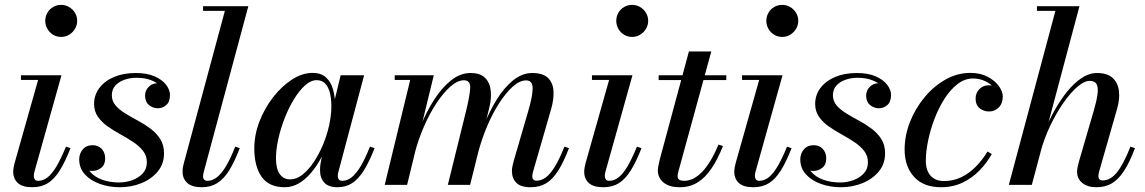

<svg xmlns="http://www.w3.org/2000/svg" viewBox="-20 -776 4806 806"><path d="M115.5 10Q74 10 54.8 -7.8Q35.5 -25.5 35.5 -54.5Q35.5 -64 37.2 -73Q39 -82 41 -90.5L140 -440.5H68V-460H238L124 -53Q123 -49 122.5 -44.8Q122 -40.5 122 -37Q122 -29 126 -23Q130 -17 140.5 -17Q161 -17 179.5 -31.2Q198 -45.5 216.8 -77Q235.5 -108.5 257 -160.5L276 -154Q253.5 -96.5 230.8 -60.2Q208 -24 180.8 -7Q153.5 10 115.5 10ZM236.5 -621Q218 -621 202.8 -630.2Q187.5 -639.5 178.8 -655Q170 -670.5 170 -688.5Q170 -707 178.8 -722.2Q187.5 -737.5 202.8 -746.5Q218 -755.5 236.5 -755.5Q255 -755.5 270.2 -746.5Q285.5 -737.5 294.8 -722.2Q304 -707 304 -688.5Q304 -670.5 294.8 -655Q285.5 -639.5 270.2 -630.2Q255 -621 236.5 -621Z M483.5 10Q438.5 10 399.5 -3.8Q360.5 -17.5 336.5 -43.8Q312.5 -70 312.5 -107Q312.5 -131 327.5 -148.8Q342.5 -166.5 369 -166.5Q392 -166.5 406.8 -151Q421.5 -135.5 421.5 -111Q421.5 -85 405.2 -71.8Q389 -58.5 367.5 -58.5Q352.5 -58.5 340.2 -64Q328 -69.5 320.8 -80.2Q313.5 -91 313.5 -107H340.5Q340.5 -75.5 359.2 -54Q378 -32.5 409.8 -21.2Q441.5 -10 480.5 -10Q508 -10 534.8 -19.5Q561.5 -29 579 -47.8Q596.5 -66.5 596.5 -95Q596.5 -122 580.5 -142.5Q564.5 -163 539.2 -179.8Q514 -196.5 485.8 -212Q457.5 -227.5 432.2 -245.2Q407 -263 391 -285.8Q375 -308.5 375 -340Q375 -377 397 -406.5Q419 -436 458.5 -452.8Q498 -469.5 549.5 -469.5Q597 -469.5 629 -455.5Q661 -441.5 677.2 -420.2Q693.5 -399 693.5 -377.5Q693.5 -348.5 678 -335Q662.5 -321.5 643 -321.5Q622 -321.5 605.5 -335Q589 -348.5 589 -375Q589 -395.5 603.8 -411Q618.5 -426.5 641.5 -426.5Q660.5 -426.5 676.5 -412.8Q692.5 -399 692.5 -377.5H669Q669 -396 655 -412.5Q641 -429 614.8 -439.2Q588.5 -449.5 553 -449.5Q527 -449.5 503.2 -441.5Q479.5 -433.5 464.5 -417.2Q449.5 -401 449.5 -376.5Q449.5 -351.5 465.2 -333.2Q481 -315 506 -299.8Q531 -284.5 559 -269.5Q587 -254.5 612 -235.8Q637 -217 652.8 -192.2Q668.5 -167.5 668.5 -132Q668.5 -88 642.2 -56.2Q616 -24.5 573.8 -7.2Q531.5 10 483.5 10Z M827.5 10Q786 10 766.2 -8Q746.5 -26 746.5 -54.5Q746.5 -66 748 -74.8Q749.5 -83.5 751.5 -90L924 -730.5H832.5V-750H1022.5L835 -53Q834 -48.5 833.2 -44Q832.5 -39.5 832.5 -36Q832.5 -17 851 -17Q871.5 -17 890.2 -31.5Q909 -46 928 -77.2Q947 -108.5 967.5 -160.5L986.5 -154Q964.5 -96.5 941.8 -60.2Q919 -24 891.5 -7Q864 10 827.5 10Z M1175 10Q1109 10 1078.2 -34Q1047.5 -78 1047.5 -152.5Q1047.5 -210 1069.2 -266.2Q1091 -322.5 1127 -368.5Q1163 -414.5 1206 -442.2Q1249 -470 1292.5 -470Q1327.5 -470 1348.2 -451.2Q1369 -432.5 1378 -400.8Q1387 -369 1387 -331Q1387 -299 1380 -261.5Q1373 -224 1359.8 -185.8Q1346.5 -147.5 1327.8 -112.5Q1309 -77.5 1285.2 -49.8Q1261.5 -22 1234 -6Q1206.5 10 1175 10ZM1198 -23Q1224 -23 1249 -42.2Q1274 -61.5 1296 -94Q1318 -126.5 1335 -166.5Q1352 -206.5 1361.5 -249Q1371 -291.5 1371 -330.5Q1371 -363.5 1364.5 -387.8Q1358 -412 1344.5 -425.8Q1331 -439.5 1309 -439.5Q1285 -439.5 1260.8 -417.8Q1236.5 -396 1214.5 -360.2Q1192.5 -324.5 1175.5 -281.2Q1158.5 -238 1148.5 -193.5Q1138.5 -149 1138.5 -111.5Q1138.5 -68 1154.2 -45.5Q1170 -23 1198 -23ZM1397 10Q1359 10 1341.2 -9.5Q1323.5 -29 1323.5 -61Q1323.5 -70 1324 -76.8Q1324.5 -83.5 1325.5 -88.5L1340 -168L1365.5 -246L1380 -336L1410 -460H1508.5L1400 -52.5Q1398 -44.5 1398 -36.5Q1398 -28.5 1402.2 -22.8Q1406.5 -17 1417 -17Q1437.5 -17 1456 -31.5Q1474.5 -46 1493.5 -77.2Q1512.5 -108.5 1533 -160.5L1552.5 -154Q1530 -96.5 1507.2 -60.2Q1484.5 -24 1458 -7Q1431.5 10 1397 10Z M2207.5 10Q2165.5 10 2147.2 -9Q2129 -28 2129 -58Q2129 -69 2131.5 -79.5Q2134 -90 2136 -98.5L2197 -308Q2216 -372 2216 -405.2Q2216 -438.5 2188.5 -438.5Q2162 -438.5 2133 -412.8Q2104 -387 2075.8 -343.2Q2047.5 -299.5 2024.5 -245Q2001.5 -190.5 1986.5 -133H1973Q1987.5 -190 2011 -249.2Q2034.5 -308.5 2065.5 -358.5Q2096.5 -408.5 2134.2 -439Q2172 -469.5 2214.5 -469.5Q2259.5 -469.5 2280.5 -448.8Q2301.5 -428 2303.5 -394Q2305.5 -360 2294 -319.5L2217.5 -54.5Q2216 -49.5 2215.2 -44.2Q2214.5 -39 2214.5 -34.5Q2214.5 -27 2219.2 -22.2Q2224 -17.5 2232.5 -17.5Q2252.5 -17.5 2271.2 -31.2Q2290 -45 2309.2 -76.5Q2328.5 -108 2349.5 -160.5L2368.5 -154Q2346 -95.5 2323.2 -59.5Q2300.5 -23.5 2273 -6.8Q2245.5 10 2207.5 10ZM1595 0 1702 -440.5H1637V-460H1801L1689 0ZM1860 0 1936 -308Q1952 -373 1953.8 -406Q1955.5 -439 1927.5 -439Q1901 -439 1871.2 -413Q1841.5 -387 1812.5 -343.2Q1783.5 -299.5 1759.8 -245Q1736 -190.5 1721 -133H1707.5Q1722 -190 1746.5 -249.2Q1771 -308.5 1803.2 -358.5Q1835.5 -408.5 1874 -439Q1912.5 -469.5 1955.5 -469.5Q1996.5 -469.5 2016.8 -448.8Q2037 -428 2040.2 -394Q2043.5 -360 2033 -319.5L1953.5 0Z M2512.5 10Q2471 10 2451.8 -7.8Q2432.5 -25.5 2432.5 -54.5Q2432.5 -64 2434.2 -73Q2436 -82 2438 -90.5L2537 -440.5H2465V-460H2635L2521 -53Q2520 -49 2519.5 -44.8Q2519 -40.5 2519 -37Q2519 -29 2523 -23Q2527 -17 2537.5 -17Q2558 -17 2576.5 -31.2Q2595 -45.5 2613.8 -77Q2632.5 -108.5 2654 -160.5L2673 -154Q2650.5 -96.5 2627.8 -60.2Q2605 -24 2577.8 -7Q2550.5 10 2512.5 10ZM2633.5 -621Q2615 -621 2599.8 -630.2Q2584.5 -639.5 2575.8 -655Q2567 -670.5 2567 -688.5Q2567 -707 2575.8 -722.2Q2584.5 -737.5 2599.8 -746.5Q2615 -755.5 2633.5 -755.5Q2652 -755.5 2667.2 -746.5Q2682.5 -737.5 2691.8 -722.2Q2701 -707 2701 -688.5Q2701 -670.5 2691.8 -655Q2682.5 -639.5 2667.2 -630.2Q2652 -621 2633.5 -621Z M2834.5 10Q2801.5 10 2781 0Q2760.5 -10 2751 -26Q2741.5 -42 2741.5 -59.5Q2741.5 -68.5 2744.5 -83.5Q2747.5 -98.5 2751.5 -113.5L2872 -560H2966L2829 -60.5Q2827.5 -55 2826 -48.5Q2824.5 -42 2824.5 -35Q2824.5 -17 2852.5 -17Q2871.5 -17 2890.2 -26.2Q2909 -35.5 2927.2 -54.2Q2945.5 -73 2962.8 -101.8Q2980 -130.5 2996 -169L3015 -163Q2993 -107.5 2966.8 -68.8Q2940.5 -30 2908 -10Q2875.5 10 2834.5 10ZM2745 -440V-460H3029V-440Z M3142.5 10Q3101 10 3081.8 -7.8Q3062.5 -25.5 3062.5 -54.5Q3062.5 -64 3064.2 -73Q3066 -82 3068 -90.5L3167 -440.5H3095V-460H3265L3151 -53Q3150 -49 3149.5 -44.8Q3149 -40.5 3149 -37Q3149 -29 3153 -23Q3157 -17 3167.5 -17Q3188 -17 3206.5 -31.2Q3225 -45.5 3243.8 -77Q3262.5 -108.5 3284 -160.5L3303 -154Q3280.5 -96.5 3257.8 -60.2Q3235 -24 3207.8 -7Q3180.5 10 3142.5 10ZM3263.5 -621Q3245 -621 3229.8 -630.2Q3214.5 -639.5 3205.8 -655Q3197 -670.5 3197 -688.5Q3197 -707 3205.8 -722.2Q3214.5 -737.5 3229.8 -746.5Q3245 -755.5 3263.5 -755.5Q3282 -755.5 3297.2 -746.5Q3312.5 -737.5 3321.8 -722.2Q3331 -707 3331 -688.5Q3331 -670.5 3321.8 -655Q3312.5 -639.5 3297.2 -630.2Q3282 -621 3263.5 -621Z M3510.5 10Q3465.5 10 3426.5 -3.8Q3387.5 -17.5 3363.5 -43.8Q3339.5 -70 3339.5 -107Q3339.5 -131 3354.5 -148.8Q3369.5 -166.5 3396 -166.5Q3419 -166.5 3433.8 -151Q3448.5 -135.5 3448.5 -111Q3448.5 -85 3432.2 -71.8Q3416 -58.5 3394.5 -58.5Q3379.5 -58.5 3367.2 -64Q3355 -69.5 3347.8 -80.2Q3340.5 -91 3340.5 -107H3367.5Q3367.5 -75.5 3386.2 -54Q3405 -32.5 3436.8 -21.2Q3468.5 -10 3507.5 -10Q3535 -10 3561.8 -19.5Q3588.5 -29 3606 -47.8Q3623.5 -66.5 3623.5 -95Q3623.5 -122 3607.5 -142.5Q3591.5 -163 3566.2 -179.8Q3541 -196.5 3512.8 -212Q3484.5 -227.5 3459.2 -245.2Q3434 -263 3418 -285.8Q3402 -308.5 3402 -340Q3402 -377 3424 -406.5Q3446 -436 3485.5 -452.8Q3525 -469.5 3576.5 -469.5Q3624 -469.5 3656 -455.5Q3688 -441.5 3704.2 -420.2Q3720.5 -399 3720.5 -377.5Q3720.5 -348.5 3705 -335Q3689.5 -321.5 3670 -321.5Q3649 -321.5 3632.5 -335Q3616 -348.5 3616 -375Q3616 -395.5 3630.8 -411Q3645.5 -426.5 3668.5 -426.5Q3687.5 -426.5 3703.5 -412.8Q3719.5 -399 3719.5 -377.5H3696Q3696 -396 3682 -412.5Q3668 -429 3641.8 -439.2Q3615.5 -449.5 3580 -449.5Q3554 -449.5 3530.2 -441.5Q3506.5 -433.5 3491.5 -417.2Q3476.5 -401 3476.5 -376.5Q3476.5 -351.5 3492.2 -333.2Q3508 -315 3533 -299.8Q3558 -284.5 3586 -269.5Q3614 -254.5 3639 -235.8Q3664 -217 3679.8 -192.2Q3695.5 -167.5 3695.5 -132Q3695.5 -88 3669.2 -56.2Q3643 -24.5 3600.8 -7.2Q3558.5 10 3510.5 10Z M3930.5 10Q3856.5 10 3817 -33.8Q3777.5 -77.5 3777.5 -148Q3777.5 -206.5 3799.8 -263.5Q3822 -320.5 3860.8 -367.2Q3899.5 -414 3949 -442Q3998.5 -470 4053.5 -470Q4095.5 -470 4125.8 -454Q4156 -438 4172.8 -415.2Q4189.5 -392.5 4189.5 -371Q4189.5 -342 4172.8 -325Q4156 -308 4131.5 -308Q4110.5 -308 4093 -321.2Q4075.5 -334.5 4075.5 -362.5Q4075.5 -386 4091.5 -402Q4107.5 -418 4129 -418Q4144.5 -418 4158 -413.8Q4171.5 -409.5 4180 -399.2Q4188.5 -389 4188.5 -371H4169.5Q4169.5 -388 4155 -405.5Q4140.5 -423 4116.8 -434.8Q4093 -446.5 4064.5 -446.5Q4030 -446.5 3999.8 -423.2Q3969.5 -400 3945 -361.5Q3920.5 -323 3903 -277.2Q3885.5 -231.5 3876 -185Q3866.5 -138.5 3866.5 -101Q3866.5 -60.5 3886.8 -38.2Q3907 -16 3942.5 -16Q3982 -16 4015.5 -32.2Q4049 -48.5 4076.8 -76.8Q4104.5 -105 4125.5 -140L4143.5 -129.5Q4123 -92.5 4092.2 -60.8Q4061.5 -29 4021 -9.5Q3980.5 10 3930.5 10Z M4215 0 4410.5 -730.5H4333V-750H4511.5L4311.5 0ZM4583 10Q4545.5 10 4523.5 -7.8Q4501.5 -25.5 4501.5 -55.5Q4501.5 -64 4503.8 -75Q4506 -86 4509.5 -98.5L4571 -309.5Q4583 -350 4587 -378.5Q4591 -407 4583.8 -421.8Q4576.5 -436.5 4554 -436.5Q4532 -436.5 4503 -411.8Q4474 -387 4444.2 -344.5Q4414.5 -302 4388.5 -247.5Q4362.5 -193 4346.5 -133H4335Q4345.5 -175.5 4364 -222.2Q4382.5 -269 4407 -312.8Q4431.5 -356.5 4460.2 -392Q4489 -427.5 4520.5 -448.5Q4552 -469.5 4585 -469.5Q4628 -469.5 4650.5 -449Q4673 -428.5 4677.2 -394.5Q4681.5 -360.5 4669.5 -319.5L4594 -55.5Q4593 -52 4592 -47Q4591 -42 4591 -38Q4591 -18.5 4609.5 -18.5Q4641 -18.5 4668.5 -52Q4696 -85.5 4725.5 -160.5L4744.5 -154Q4722.5 -95.5 4699.2 -59.5Q4676 -23.5 4648.2 -6.8Q4620.5 10 4583 10Z"/></svg>

Font: Bodoni Moda 11pt Medium
Style: Italic
Weight: 500
Italic angle: -13°
Designer: Owen Earl
Foundry: indestructible type
Version: Version 2.004